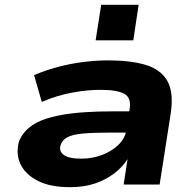

<svg xmlns="http://www.w3.org/2000/svg" viewBox="-20 -764 812 795"><path d="M270 11Q189 11 138 -14.5Q87 -40 66 -82Q45 -124 58 -176Q72 -216 112.5 -244.5Q153 -273 234.5 -288Q316 -303 450 -303H544L531 -215H435Q366 -215 323 -211Q280 -207 258.5 -195.5Q237 -184 231 -163Q223 -139 243.5 -123Q264 -107 317 -107Q361 -107 401.5 -122Q442 -137 470 -164Q498 -191 503 -225L517 -314Q524 -360 494 -376Q464 -392 396 -392Q341 -392 278.5 -380.5Q216 -369 153 -342L121 -453Q171 -474 222.5 -487.5Q274 -501 326.5 -507.5Q379 -514 428 -514Q520 -514 582.5 -495.5Q645 -477 672.5 -429.5Q700 -382 687 -295L641 0H492L508 -104V-105Q487 -72 453 -46Q419 -20 374 -4.5Q329 11 270 11ZM376 -597 399 -744H554L532 -597Z"/></svg>

Font: Nunito Sans 7pt Expanded ExtraBold
Style: Italic
Weight: 800
Width: 7
Italic angle: -9°
Designer: Vernon Adams
Foundry: Vernon Adams
Version: Version 3.101;gftools[0.9.27]